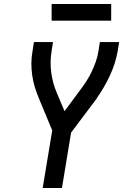

<svg xmlns="http://www.w3.org/2000/svg" viewBox="-20 -947 640 967"><path d="M195 0 243 -290 177 -449Q165 -477 156 -506Q147 -535 142.5 -565.5Q138 -596 138 -627.5Q138 -659 144 -691L151 -735H247L240 -691Q231 -636 238 -582.5Q245 -529 265 -482L305 -387L382 -491Q399 -513 414.5 -537Q430 -561 442 -586.5Q454 -612 463 -638Q472 -664 476 -691L483 -735H580L573 -691Q562 -628 534 -567.5Q506 -507 467 -452V-451Q465 -448 463 -445.5Q461 -443 459 -440L338 -279L292 0ZM240 -843V-927H540V-843Z"/></svg>

Font: Iosevka Curly MdExObl
Style: Regular
Weight: 500
Width: 7
Italic angle: -9°
Monospace: yes
Designer: Belleve Invis
Foundry: Belleve Invis
Version: Version 11.1.0; ttfautohint (v1.8.3)